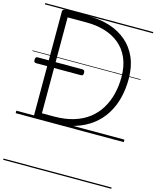

<svg xmlns="http://www.w3.org/2000/svg" viewBox="-173 -1000 1214 1491"><g transform="rotate(15 434.5 -255.0)"><path d="M169 0Q142 0 142 -19V-856Q142 -866 149 -870.5Q156 -875 170 -875H350Q444 -875 522.5 -850Q601 -825 658.5 -775.5Q716 -726 747.5 -653Q779 -580 779 -483Q779 -403 761 -330.5Q743 -258 705 -197.5Q667 -137 609 -93Q551 -49 473 -24.5Q395 0 295 0ZM197 -52H294Q382 -52 451 -73Q520 -94 571 -133Q622 -172 655 -226Q688 -280 704.5 -345Q721 -410 721 -483Q721 -571 692.5 -635.5Q664 -700 613.5 -741.5Q563 -783 495.5 -803Q428 -823 350 -823H197ZM53 -416Q42 -416 38 -422Q34 -428 34 -438Q34 -449 38 -456Q42 -463 53 -463H413Q424 -463 428 -456Q432 -449 432 -438Q432 -428 428 -422Q424 -416 413 -416ZM0 365H869V375H0ZM0 -20H869V0H0ZM0 -505H869V-500H0ZM0 -885H869V-875H0Z"/></g></svg>

Font: Playwrite GB S Guides
Style: Regular
Weight: 400
Designer: Veronika Burian, José Scaglione
Foundry: TypeTogether
Version: Version 1.003